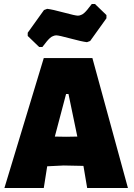

<svg xmlns="http://www.w3.org/2000/svg" viewBox="-20 -936 667 956"><path d="M453 -916 510 -861V-845L429 -732L413 -726Q387 -729 330 -744.5Q273 -760 260 -760Q256 -760 252 -759Q248 -758 243.5 -756Q239 -754 235.5 -752Q232 -750 227.5 -745.5Q223 -741 220.5 -738.5Q218 -736 213 -730Q208 -724 206 -721Q204 -718 198.5 -711.5Q193 -705 191 -702H175L118 -757V-773L199 -886L215 -892Q241 -889 298 -873.5Q355 -858 368 -858Q372 -858 376 -859Q380 -860 384.5 -862Q389 -864 392.5 -866Q396 -868 400.5 -872.5Q405 -877 407.5 -879.5Q410 -882 415 -888Q420 -894 422 -897Q424 -900 429.5 -906.5Q435 -913 437 -916ZM440 -647 617 0H414L396 -107L395 -110L297 -112L215 -108L198 0H2L198 -647ZM309 -468 253 -256 309 -255 365 -256 321 -468Z"/></svg>

Font: Alegreya Sans SC Black
Style: Regular
Weight: 900
Designer: Juan Pablo del Peral
Foundry: Huerta Tipografica
Version: Version 2.007